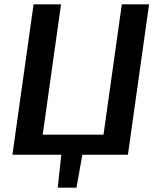

<svg xmlns="http://www.w3.org/2000/svg" viewBox="-20 -710 726 881"><path d="M260 -690 163 0H37L134 -690ZM501 -92 488 0H111L124 -92ZM664 -690 567 0H442L539 -690ZM359 -7 331 151H245L262 -7Z"/></svg>

Font: Exo 2 SemiBold
Style: Italic
Weight: 600
Italic angle: -8°
Designer: Natanael Gama
Foundry: Natanael Gama
Version: Version 2.010